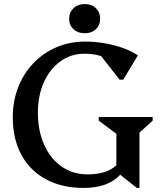

<svg xmlns="http://www.w3.org/2000/svg" viewBox="-20 -911 802 947"><path d="M393 16Q286 16 207 -26.5Q128 -69 85.5 -147.5Q43 -226 43 -332Q43 -412 69.5 -480Q96 -548 144.5 -599Q193 -650 258.5 -678Q324 -706 400 -706Q448 -706 497 -697.5Q546 -689 588.5 -673.5Q631 -658 660 -638L588 -518H570L479 -634Q444 -646 397 -646Q330 -646 278 -608.5Q226 -571 196.5 -505.5Q167 -440 167 -356Q167 -265 198 -196.5Q229 -128 284 -89.5Q339 -51 412 -51Q507 -51 554 -96V-251L467 -316V-334H733V-316L668 -257V16H655L573 -49Q512 16 393 16ZM398 -747Q364 -747 342.5 -767Q321 -787 321 -819Q321 -850 342.5 -870.5Q364 -891 398 -891Q432 -891 453 -870.5Q474 -850 474 -819Q474 -787 453 -767Q432 -747 398 -747Z"/></svg>

Font: Platypi
Style: Regular
Weight: 400
Designer: David Sargent
Foundry: Bolt Cutter Type
Version: Version 1.200; ttfautohint (v1.8.4.7-5d5b)